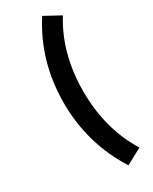

<svg xmlns="http://www.w3.org/2000/svg" viewBox="-238 -879 827 1041"><g transform="rotate(-30 175.5 -359.0)"><path d="M232.4 108.4Q97.7 -103.5 97.7 -359.4Q97.7 -618.2 232.4 -827.1L331.1 -773.4Q220.7 -596.7 220.7 -359.4Q220.7 -125 332 54.7Z"/></g></svg>

Font: Min Sans SemiBold
Style: Regular
Weight: 600
Designer: Jinseong-Kim, NotoSansCJK, Nunito
Foundry: Jinseong-Kim
Version: Version 1.400;Glyphs 3.1.2 (3151)